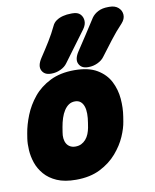

<svg xmlns="http://www.w3.org/2000/svg" viewBox="-90 -874 779 965"><g transform="rotate(-10 299.0 -391.5)"><path d="M504 -225Q499 -192 481 -150.5Q463 -109 429 -69.5Q395 -30 343.5 -4Q292 22 220 22Q162 22 123 5Q84 -12 60 -40Q36 -68 25 -100.5Q14 -133 12 -166Q10 -199 14 -225L18 -250Q25 -293 44 -340.5Q63 -388 96.5 -429Q130 -470 182 -496Q234 -522 306 -522Q378 -522 421.5 -496Q465 -470 486 -429Q507 -388 511 -340.5Q515 -293 508 -250ZM328 -250Q332 -274 332 -295.5Q332 -317 326.5 -333Q321 -349 310 -358Q299 -367 282 -367Q264 -367 250.5 -358Q237 -349 226.5 -333Q216 -317 209 -295.5Q202 -274 198 -250L194 -225Q191 -209 192.5 -194Q194 -179 200.5 -167.5Q207 -156 218.5 -149.5Q230 -143 246 -143Q263 -143 276 -149.5Q289 -156 299 -167.5Q309 -179 315 -194Q321 -209 324 -225ZM272 -563Q260 -546 237.5 -535.5Q215 -525 192 -525H188Q155 -525 142.5 -549.5Q130 -574 154 -611Q180 -650 202.5 -686.5Q225 -723 242 -759Q249 -775 263.5 -785Q278 -795 297.5 -800Q317 -805 340 -805H347Q373 -805 386 -791.5Q399 -778 400 -758Q401 -738 386 -717Q357 -679 329 -640Q301 -601 272 -563ZM461 -563Q449 -546 426.5 -535.5Q404 -525 381 -525H377Q344 -525 331.5 -549.5Q319 -574 343 -611Q369 -650 394 -688.5Q419 -727 444 -766Q456 -783 477 -794Q498 -805 529 -805H536Q564 -805 580.5 -790Q597 -775 598 -753.5Q599 -732 581 -712Q546 -675 518 -638Q490 -601 461 -563Z"/></g></svg>

Font: Winky Sans ExtraBold
Style: Italic
Weight: 800
Italic angle: -8.97852°
Designer: Simon Atzbach
Foundry: typofactur
Version: Version 1.205